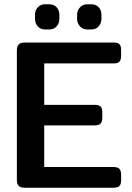

<svg xmlns="http://www.w3.org/2000/svg" viewBox="-20 -879 616 899"><path d="M144 -791V-810Q144 -831 157 -845Q170 -859 191 -859H211Q232 -859 245 -845Q258 -831 258 -810V-791Q258 -770 245 -755.5Q232 -741 211 -741H191Q170 -741 157 -755.5Q144 -770 144 -791ZM341 -791V-810Q341 -830 354.5 -844.5Q368 -859 388 -859H408Q429 -859 442 -845Q455 -831 455 -810V-791Q455 -770 442 -755.5Q429 -741 408 -741H388Q368 -741 354.5 -755.5Q341 -770 341 -791ZM59 -36V-643Q59 -662 67.5 -671Q76 -680 96 -680H512Q532 -680 539.5 -672Q547 -664 547 -645V-618Q547 -599 539.5 -590.5Q532 -582 512 -582H187V-388H423Q443 -388 451 -380Q459 -372 459 -353V-328Q459 -309 451 -300.5Q443 -292 423 -292H187V-97H511Q531 -97 539 -88.5Q547 -80 547 -61V-34Q547 -16 539 -8Q531 0 511 0H96Q76 0 67.5 -9Q59 -18 59 -36Z"/></svg>

Font: Mitr
Style: Regular
Weight: 400
Designer: Thanarat Vachiruckul
Foundry: Cadson Demak
Version: Version 1.003